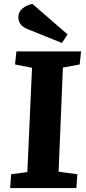

<svg xmlns="http://www.w3.org/2000/svg" viewBox="-20 -963 442 983"><path d="M144 -616 57 -633 64 -700H395L388 -633L302 -617L280 -84L376 -71L371 0H32L37 -71L120 -82ZM326 -787 297 -743 126 -812Q96 -823 85 -839.5Q74 -856 74 -875Q74 -902 95 -919.5Q116 -937 146 -943Z"/></svg>

Font: Literata 12pt
Style: Bold Italic
Weight: 700
Italic angle: -2°
Designer: Latin by Veronika Burian and Jose Scaglione. Greek by Irene Vlachou. Cyrillic by Vera Evstafieva
Foundry: TypeTogether
Version: Version 3.002